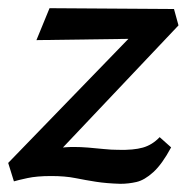

<svg xmlns="http://www.w3.org/2000/svg" viewBox="-20 -438 464 469"><path d="M274 11Q240 10 214.5 6Q189 2 164 -3Q139 -8 105 -8Q70 -8 47 -3Q24 2 14 5L0 -40L342 -393L361 -344L69 -340L101 -418L405 -416L416 -376L81 -22L27 -43Q50 -55 84.5 -67Q119 -79 160 -79Q177 -79 195.5 -77.5Q214 -76 233 -74Q252 -72 269 -72Q306 -71 329 -77.5Q352 -84 370 -103L398 -78Q376 -37 354.5 -17.5Q333 2 313.5 6.5Q294 11 274 11Z"/></svg>

Font: Ysabeau Office SemiBold
Style: Italic
Weight: 600
Italic angle: -12°
Designer: Christian Thalmann (Catharsis Fonts)
Version: Version 2.001;gftools[0.9.30]; featfreeze: tnum,lnum,ss02